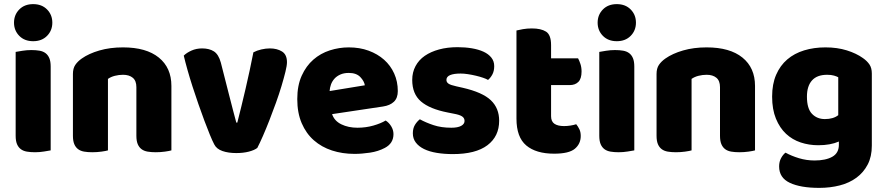

<svg xmlns="http://www.w3.org/2000/svg" viewBox="-20 -731 4305 932"><path d="M48 -621Q48 -659 73.5 -685Q99 -711 141 -711Q183 -711 208.5 -685Q234 -659 234 -621Q234 -583 208.5 -557Q183 -531 141 -531Q99 -531 73.5 -557Q48 -583 48 -621ZM226 -1Q215 1 193.5 4.5Q172 8 150 8Q128 8 110.5 5Q93 2 81 -7Q69 -16 62.5 -31.5Q56 -47 56 -72V-479Q67 -481 88.5 -484.5Q110 -488 132 -488Q154 -488 171.5 -485Q189 -482 201 -473Q213 -464 219.5 -448.5Q226 -433 226 -408Z M642 -308Q642 -339 624.5 -353.5Q607 -368 577 -368Q557 -368 537.5 -363Q518 -358 504 -348V-1Q494 2 472.5 5Q451 8 428 8Q406 8 388.5 5Q371 2 359 -7Q347 -16 340.5 -31.5Q334 -47 334 -72V-372Q334 -399 345.5 -416Q357 -433 377 -447Q411 -471 462.5 -486Q514 -501 577 -501Q690 -501 751 -451.5Q812 -402 812 -314V-1Q802 2 780.5 5Q759 8 736 8Q714 8 696.5 5Q679 2 667 -7Q655 -16 648.5 -31.5Q642 -47 642 -72Z M1229 -13Q1215 -2 1188 5Q1161 12 1127 12Q1088 12 1059.5 2Q1031 -8 1020 -30Q1011 -47 998.5 -77.5Q986 -108 972 -145.5Q958 -183 943 -226Q928 -269 914.5 -311Q901 -353 890 -392Q879 -431 872 -461Q886 -475 909.5 -485.5Q933 -496 961 -496Q996 -496 1018.5 -481.5Q1041 -467 1052 -427L1091 -274Q1102 -229 1112 -192.5Q1122 -156 1127 -136H1132Q1151 -210 1172 -300Q1193 -390 1210 -477Q1227 -486 1248.5 -491Q1270 -496 1290 -496Q1325 -496 1349 -481Q1373 -466 1373 -429Q1373 -413 1365.5 -382.5Q1358 -352 1346.5 -313.5Q1335 -275 1319.5 -232Q1304 -189 1288 -148Q1272 -107 1256.5 -71.5Q1241 -36 1229 -13Z M1701 16Q1642 16 1591.5 -0.5Q1541 -17 1503.5 -50Q1466 -83 1444.5 -133Q1423 -183 1423 -250Q1423 -316 1444.5 -363.5Q1466 -411 1501 -441.5Q1536 -472 1581 -486.5Q1626 -501 1673 -501Q1726 -501 1769.5 -485Q1813 -469 1844.5 -441Q1876 -413 1893.5 -374Q1911 -335 1911 -289Q1911 -255 1892 -237Q1873 -219 1839 -214L1592 -177Q1603 -144 1637 -127.5Q1671 -111 1715 -111Q1756 -111 1792.5 -121.5Q1829 -132 1852 -146Q1868 -136 1879 -118Q1890 -100 1890 -80Q1890 -35 1848 -13Q1816 4 1776 10Q1736 16 1701 16ZM1673 -377Q1649 -377 1631.5 -369Q1614 -361 1603 -348.5Q1592 -336 1586.5 -320.5Q1581 -305 1580 -289L1751 -317Q1748 -337 1729 -357Q1710 -377 1673 -377Z M2403 -145Q2403 -69 2346 -26Q2289 17 2178 17Q2136 17 2100 11Q2064 5 2038.5 -7.5Q2013 -20 1998.5 -39Q1984 -58 1984 -84Q1984 -108 1994 -124.5Q2004 -141 2018 -152Q2047 -136 2084.5 -123.5Q2122 -111 2171 -111Q2202 -111 2218.5 -120Q2235 -129 2235 -144Q2235 -158 2223 -166Q2211 -174 2183 -179L2153 -185Q2066 -202 2023.5 -238.5Q1981 -275 1981 -343Q1981 -380 1997 -410Q2013 -440 2042 -460Q2071 -480 2111.5 -491Q2152 -502 2201 -502Q2238 -502 2270.5 -496.5Q2303 -491 2327 -480Q2351 -469 2365 -451.5Q2379 -434 2379 -410Q2379 -387 2370.5 -370.5Q2362 -354 2349 -343Q2341 -348 2325 -353.5Q2309 -359 2290 -363.5Q2271 -368 2251.5 -371Q2232 -374 2216 -374Q2183 -374 2165 -366.5Q2147 -359 2147 -343Q2147 -332 2157 -325Q2167 -318 2195 -312L2226 -305Q2322 -283 2362.5 -244.5Q2403 -206 2403 -145Z M2655 -167Q2655 -141 2671.5 -130Q2688 -119 2718 -119Q2733 -119 2749 -121.5Q2765 -124 2777 -128Q2786 -117 2792.5 -103.5Q2799 -90 2799 -71Q2799 -33 2770.5 -9Q2742 15 2670 15Q2582 15 2534.5 -25Q2487 -65 2487 -155V-583Q2498 -586 2518.5 -589.5Q2539 -593 2562 -593Q2606 -593 2630.5 -577.5Q2655 -562 2655 -512V-448H2786Q2792 -437 2797.5 -420.5Q2803 -404 2803 -384Q2803 -349 2787.5 -333.5Q2772 -318 2746 -318H2655Z M2881 -621Q2881 -659 2906.5 -685Q2932 -711 2974 -711Q3016 -711 3041.5 -685Q3067 -659 3067 -621Q3067 -583 3041.5 -557Q3016 -531 2974 -531Q2932 -531 2906.5 -557Q2881 -583 2881 -621ZM3059 -1Q3048 1 3026.5 4.5Q3005 8 2983 8Q2961 8 2943.5 5Q2926 2 2914 -7Q2902 -16 2895.5 -31.5Q2889 -47 2889 -72V-479Q2900 -481 2921.5 -484.5Q2943 -488 2965 -488Q2987 -488 3004.5 -485Q3022 -482 3034 -473Q3046 -464 3052.5 -448.5Q3059 -433 3059 -408Z M3475 -308Q3475 -339 3457.5 -353.5Q3440 -368 3410 -368Q3390 -368 3370.5 -363Q3351 -358 3337 -348V-1Q3327 2 3305.5 5Q3284 8 3261 8Q3239 8 3221.5 5Q3204 2 3192 -7Q3180 -16 3173.5 -31.5Q3167 -47 3167 -72V-372Q3167 -399 3178.5 -416Q3190 -433 3210 -447Q3244 -471 3295.5 -486Q3347 -501 3410 -501Q3523 -501 3584 -451.5Q3645 -402 3645 -314V-1Q3635 2 3613.5 5Q3592 8 3569 8Q3547 8 3529.5 5Q3512 2 3500 -7Q3488 -16 3481.5 -31.5Q3475 -47 3475 -72Z M3987 -501Q4044 -501 4090.5 -486.5Q4137 -472 4169 -449Q4189 -435 4200.5 -418Q4212 -401 4212 -374V-24Q4212 29 4192 67.5Q4172 106 4137.5 131.5Q4103 157 4056.5 169Q4010 181 3957 181Q3866 181 3814 156.5Q3762 132 3762 77Q3762 54 3771.5 36.5Q3781 19 3793 10Q3822 26 3858.5 37Q3895 48 3934 48Q3988 48 4020 30Q4052 12 4052 -28V-44Q4011 -26 3952 -26Q3907 -26 3866.5 -39.5Q3826 -53 3795.5 -81.5Q3765 -110 3746.5 -155Q3728 -200 3728 -262Q3728 -323 3747.5 -368Q3767 -413 3801.5 -442.5Q3836 -472 3883.5 -486.5Q3931 -501 3987 -501ZM4049 -356Q4042 -360 4028.5 -364Q4015 -368 3995 -368Q3946 -368 3921.5 -340.5Q3897 -313 3897 -262Q3897 -204 3921.5 -178.5Q3946 -153 3984 -153Q4025 -153 4049 -172Z"/></svg>

Font: Baloo Chettan
Style: Regular
Weight: 400
Designer: Maithili Shingre and Ek Type
Foundry: Ek Type
Version: Version 1.443;PS 1.000;hotconv 16.6.51;makeotf.lib2.5.65220;